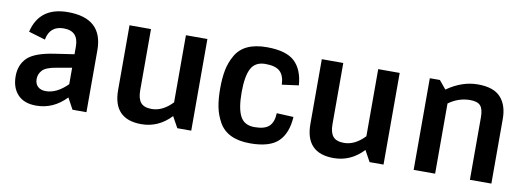

<svg xmlns="http://www.w3.org/2000/svg" viewBox="-52 -876 3227 1180"><g transform="rotate(10 1562.0 -286.0)"><path d="M295 -586Q513 -586 513 -387V0H426L388 -70Q308 14 201 14Q125 14 85.5 -28.5Q46 -71 46 -142.5Q46 -214 91 -258Q136 -302 259 -320L379 -338V-386Q379 -483 287 -483Q200 -483 184 -395L80 -426Q118 -586 295 -586ZM244 -84Q312 -84 379 -151V-254L283 -237Q218 -226 197 -202Q176 -178 176 -148Q176 -118 194 -101Q212 -84 244 -84Z M857 14Q681 14 681 -168V-572H815V-190Q815 -138 835.5 -113.5Q856 -89 904 -89Q972 -89 1033 -153V-572H1167V0H1080L1042 -69Q964 14 857 14Z M1666 -197 1771 -192Q1765 -90 1711.5 -38Q1658 14 1536 14Q1393 14 1341 -79Q1316 -124 1306.5 -173Q1297 -222 1297 -286.5Q1297 -351 1306.5 -400.5Q1316 -450 1341 -494Q1392 -586 1536 -586Q1657 -586 1710 -536.5Q1763 -487 1770 -389L1666 -375Q1664 -431 1636.5 -457Q1609 -483 1545.5 -483Q1482 -483 1456.5 -435Q1431 -387 1431 -286Q1431 -185 1456.5 -137Q1482 -89 1545.5 -89Q1609 -89 1636.5 -115Q1664 -141 1666 -197Z M2057 14Q1881 14 1881 -168V-572H2015V-190Q2015 -138 2035.5 -113.5Q2056 -89 2104 -89Q2172 -89 2233 -153V-572H2367V0H2280L2242 -69Q2164 14 2057 14Z M2661 -520Q2755 -586 2853.5 -586Q2952 -586 2996 -537.5Q3040 -489 3040 -404V0H2906V-390Q2906 -441 2887.5 -462Q2869 -483 2823 -483Q2751 -483 2689 -438V0H2555V-572H2618Z"/></g></svg>

Font: Sintony
Style: Bold
Weight: 700
Designer: Eduardo Rodriguez Tunni
Foundry: Eduardo Rodriguez Tunni
Version: Version 1.001